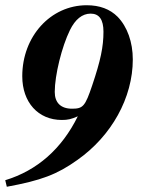

<svg xmlns="http://www.w3.org/2000/svg" viewBox="-32 -703 552 733"><path d="M-6 10C125 -14 186 -37 263 -92C394 -184 475 -330 475 -476C475 -542 454 -601 417 -639C388 -668 349 -683 299 -683C161 -683 53 -564 53 -412C53 -312 114 -245 204 -245C227 -245 240 -248 265 -259C204 -135 110 -52 -12 -15ZM363 -582C363 -524 352 -472 320 -377C293 -297 285 -288 243 -288C200 -288 177 -311 177 -352C177 -416 204 -525 235 -588C255 -629 282 -651 314 -651C347 -651 363 -628 363 -582Z"/></svg>

Font: XITS
Style: Bold Italic
Weight: 700
Italic angle: -16.33°
Designer: MicroPress Inc., with final additions and corrections provided by Coen Hoffman, Elsevier (retired)
Version: Version 1.105